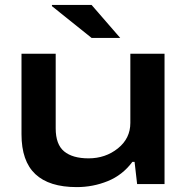

<svg xmlns="http://www.w3.org/2000/svg" viewBox="-20 -744 756 776"><path d="M465.8 -590.8H350.1L189.9 -719.2V-724.1H350.1ZM290 12.2Q178.7 12.2 122.8 -40.3Q66.9 -92.8 66.9 -201.2V-526.9H205.1V-225.1Q205.1 -160.2 239.3 -132.1Q273.4 -104 337.9 -104Q406.2 -104 456.5 -144.3Q506.8 -184.6 506.8 -247.1V-526.9H645V0H534.2L523.9 -89.8H515.1Q475.1 -36.1 415.5 -12Q356 12.2 290 12.2Z"/></svg>

Font: Archivo Expanded SemiBold
Style: Regular
Weight: 600
Width: 7
Designer: Hector Gatti
Foundry: Omnibus-Type
Version: Version 2.001